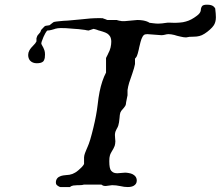

<svg xmlns="http://www.w3.org/2000/svg" viewBox="-20 -772 922 802"><path d="M213.4 -9.8Q213.4 -20 219.2 -27.3Q224.6 -33.7 234.9 -37.1Q242.7 -39.6 254.9 -40.5Q265.6 -41.5 270 -42Q283.2 -44.4 293.5 -50.8Q299.8 -54.2 307.6 -61Q315.4 -67.4 321.3 -73.7Q328.6 -81.5 331.1 -86.9V-114.7Q331.5 -122.6 335 -132.3Q336.9 -138.2 341.3 -147.9Q343.8 -153.8 345.7 -158.2Q350.6 -168.5 356.9 -189Q363.8 -212.4 370.1 -238.8Q382.8 -291 387.7 -333Q391.1 -364.3 396 -388.7Q405.8 -436.5 422.9 -468.8V-529.8Q422.9 -529.8 424.1 -532.2Q425.3 -534.7 425.3 -534.7Q428.2 -540.5 430.2 -544.4Q431.2 -546.9 432.6 -549.8Q438.5 -560.1 441.9 -573.7Q444.8 -586.9 444.8 -597.7Q444.8 -610.8 439.9 -619.6Q436 -626.5 428.2 -631.8Q421.4 -636.2 408.7 -640.1Q402.8 -642.1 397 -643.6Q393.1 -644.5 390.1 -645.5Q388.2 -646.5 385.3 -647.5Q380.9 -648.9 377.2 -649.9Q373.5 -650.9 370.6 -651.4L350.1 -644.5Q345.7 -644.5 342.3 -645.5Q340.8 -646 335.4 -647Q326.7 -648.4 307.6 -650.4Q300.3 -650.9 293 -651.4Q271.5 -653.3 255.9 -654.3Q241.7 -654.8 233.9 -654.8Q221.2 -654.8 210.9 -651.9Q209.5 -651.4 207 -650.4Q198.2 -647.9 194.8 -647Q185.5 -644.5 177.7 -644.5Q174.3 -642.1 168.9 -632.3Q165.5 -626 161.6 -617.7Q157.2 -607.4 154.3 -598.6Q151.9 -591.3 152.8 -588.4Q153.3 -586.4 155.8 -582.5Q158.7 -578.1 161.1 -572.8Q164.1 -566.9 165.5 -562Q168 -554.7 168 -544.4Q168 -536.1 167 -529.8Q165 -520 160.2 -515.1Q156.2 -511.2 148.4 -509.3Q141.1 -507.8 133.8 -507.8Q115.7 -507.8 105.5 -519Q97.7 -528.3 97.7 -542.5Q97.7 -552.2 102.5 -561Q105.5 -566.9 111.8 -574.2Q116.2 -579.1 119.6 -582.5Q128.4 -590.8 132.3 -599.1V-612.3Q134.8 -623 140.6 -628.4Q143.1 -630.9 148.4 -637.7L151.9 -647Q154.8 -650.4 160.6 -656.2Q166.5 -662.1 167 -662.6Q168 -663.6 172.9 -664.6Q173.8 -664.6 176.3 -665Q180.2 -665.5 182.6 -666Q186 -666.5 186.5 -666.5L203.1 -679.2Q205.1 -680.7 215.8 -682.1Q219.7 -682.6 225.1 -683.1Q236.8 -684.6 246.1 -685.1Q252.4 -685.5 263.2 -686Q290 -688 316.4 -690.9Q359.4 -696.3 396.5 -696.3Q396.5 -696.3 396.5 -696.3Q408.7 -696.3 409.7 -695.8Q410.2 -695.3 412.6 -694.3Q416 -693.4 419.9 -691.9Q422.9 -690.4 425.5 -689.5Q428.2 -688.5 428.7 -688.5H467.8Q468.3 -688 472.2 -687Q474.6 -686.5 478.5 -685.5Q481.9 -685.1 484.4 -684.6Q488.8 -683.6 489.7 -683.6H500L553.7 -688.5Q565.9 -688.5 578.1 -686.5Q595.7 -683.1 604.5 -676.8Q614.3 -675.3 620.6 -674.8Q631.8 -673.3 641.1 -673.3Q648.4 -673.3 657.2 -674.3Q662.1 -674.8 668 -675.8Q672.9 -676.8 679.2 -677.2Q682.6 -677.2 692.9 -677.2Q692.9 -677.2 692.9 -677.2Q701.2 -677.2 705.1 -676.8Q707 -676.8 711.9 -676.8Q711.9 -676.8 715.3 -676.8Q731.4 -677.2 744.1 -679.2Q756.8 -681.6 768.1 -686Q779.3 -690.4 790.5 -697.8Q800.8 -704.6 807.6 -710.4Q817.9 -719.7 818.8 -729.5Q818.8 -732.4 819.3 -735.4Q821.3 -744.1 825.2 -747.6Q830.6 -752.4 844.7 -752.4Q855 -752.4 861.3 -750.5Q872.6 -747.6 878.9 -736.8Q881.8 -713.4 881.8 -699.7Q881.8 -678.7 872.1 -665Q867.2 -657.7 856.9 -648.4Q846.2 -638.7 834.5 -631.3Q823.2 -624 813 -621.6Q802.7 -618.7 787.6 -618.7Q771 -619.1 757.3 -615.7Q747.6 -615.7 733.9 -619.1Q729 -620.1 719.2 -622.6Q710.9 -625 708 -626Q693.8 -629.4 684.1 -629.4Q676.8 -629.4 668.9 -627Q661.1 -625 654.3 -625L595.2 -629.4Q589.8 -629.4 586.4 -628.4Q580.1 -627 575.2 -618.2Q570.8 -610.8 566.9 -596.2Q564.9 -589.4 561.5 -574.2Q560.1 -567.9 559.6 -564.9Q555.2 -545.9 552.2 -539.1Q550.3 -533.7 545.9 -529.3Q543.9 -527.8 543.9 -527.3V-504.4Q541.5 -490.2 532.2 -463.4Q532.2 -463.4 532.2 -463.4Q522.9 -436.5 519.5 -426.3Q514.6 -409.7 512.7 -395.5V-374Q512.2 -372.1 510.7 -364.3Q510.3 -361.8 509.8 -359.9Q507.8 -349.1 506.8 -344.7Q505.9 -337.9 505.9 -337.4Q504.9 -330.1 497.6 -321.8Q497.1 -321.3 496.6 -320.8Q488.8 -312 486.3 -308.6Q481.9 -302.7 480.5 -292Q480 -290 479.5 -281.2Q479 -277.8 479 -276.4Q478 -266.1 477.1 -260.7Q476.1 -253.9 474.1 -247.6Q472.2 -241.7 468.8 -235.8Q468.3 -234.9 467.8 -234.4Q463.9 -227.1 462.4 -222.7Q460.4 -217.3 460 -208.5Q460 -201.2 460.9 -193.8Q461.9 -187.5 461.9 -181.6Q461.9 -175.3 460.9 -170.9Q460 -165.5 459 -162.6Q453.6 -149.4 448.2 -141.6Q446.3 -138.7 444.8 -135.7Q440.4 -128.4 439 -122.1Q436.5 -114.3 436.5 -99.1Q436.5 -90.3 437 -84Q438 -71.8 440.9 -64.5Q444.3 -57.1 450.7 -53.2Q458 -48.3 470.2 -48.3L502.4 -50.8Q509.8 -50.8 517.1 -49.3Q526.9 -47.9 533.7 -44.4Q541.5 -40.5 545.9 -34.7Q551.3 -27.3 551.3 -17.6Q551.3 -3.4 538.6 3.9Q529.3 9.3 513.2 9.3Q499 9.3 482.9 5.4Q464.8 1.5 448.2 1.5L421.9 4.9Q417 4.9 414.1 4.4Q409.2 3.4 403.3 -1H331.1Q324.2 1.5 312 1.5Q308.1 1.5 304.2 1.5Q292 2 286.1 2.9Q277.3 4.4 272.5 9.3H231.9Q230.5 9.3 227.5 7.8Q224.6 6.3 221.7 4.4Q218.3 2 216.8 0.5Q213.4 -2.9 213.4 -9.8Z"/></svg>

Font: IM FELL English
Style: Italic
Weight: 400
Italic angle: -18°
Designer: Igino Marini
Foundry: Igino Marini
Version: 3.00